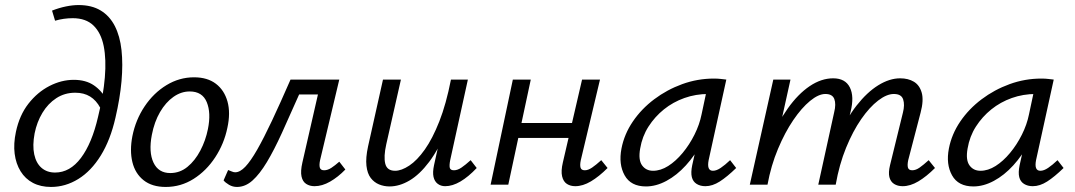

<svg xmlns="http://www.w3.org/2000/svg" viewBox="-20 -731 4254 760"><path d="M182 9Q141 9 110.5 -7Q80 -23 61.5 -53Q43 -83 38 -122.5Q33 -162 43 -209Q57 -275 92.5 -320.5Q128 -366 175.5 -390.5Q223 -415 272 -415Q320 -415 352 -393Q384 -371 401 -336L377 -304Q361 -334 336.5 -349Q312 -364 278 -364Q236 -364 203 -342.5Q170 -321 148 -284.5Q126 -248 117 -203Q108 -155 115.5 -120Q123 -85 144.5 -66.5Q166 -48 198 -48Q257 -48 300.5 -106Q344 -164 368 -268Q389 -353 395 -424.5Q401 -496 390.5 -548.5Q380 -601 350 -630Q320 -659 268 -659Q250 -659 232.5 -656.5Q215 -654 198 -649L186 -689Q214 -700 241 -705.5Q268 -711 291 -711Q343 -711 378.5 -689.5Q414 -668 434.5 -628Q455 -588 461 -532.5Q467 -477 461 -409.5Q455 -342 437 -265Q417 -177 379 -115.5Q341 -54 290 -22.5Q239 9 182 9Z M636 9Q582 9 548.5 -17.5Q515 -44 504 -89.5Q493 -135 504 -192Q517 -257 552.5 -310Q588 -363 639 -394Q690 -425 748 -425Q801 -425 834.5 -399.5Q868 -374 880.5 -329Q893 -284 880 -225Q867 -162 832 -108.5Q797 -55 746.5 -23Q696 9 636 9ZM654 -46Q692 -46 722 -70.5Q752 -95 773 -135Q794 -175 803 -220Q816 -284 798.5 -326.5Q781 -369 731 -369Q697 -369 666.5 -347.5Q636 -326 613.5 -287.5Q591 -249 581 -197Q568 -129 587.5 -87.5Q607 -46 654 -46Z M918 9Q901 9 886.5 0.5Q872 -8 865 -17L883 -58Q891 -55 898 -52Q905 -49 911 -49Q930 -49 951 -71Q972 -93 998 -138.5Q1024 -184 1056.5 -253Q1089 -322 1130 -416H1282L1269 -357H1164Q1127 -273 1096 -205Q1065 -137 1036.5 -89.5Q1008 -42 979.5 -16.5Q951 9 918 9ZM1225 6Q1206 6 1192 -3Q1178 -12 1173.5 -32.5Q1169 -53 1177 -88L1252 -416H1323L1247 -97Q1243 -78 1246 -67.5Q1249 -57 1263 -57Q1277 -57 1291.5 -66.5Q1306 -76 1323 -91L1347 -60Q1318 -30 1286.5 -12Q1255 6 1225 6Z M1522 7Q1500 7 1480.5 -1Q1461 -9 1447.5 -26.5Q1434 -44 1430.5 -75Q1427 -106 1437 -152L1496 -416H1567L1509 -160Q1498 -111 1505 -83Q1512 -55 1544 -55Q1569 -55 1600 -75.5Q1631 -96 1661.5 -139Q1692 -182 1719 -250.5Q1746 -319 1765 -416H1806Q1783 -302 1750 -221.5Q1717 -141 1679 -90.5Q1641 -40 1601 -16.5Q1561 7 1522 7ZM1742 6Q1725 6 1712.5 -3.5Q1700 -13 1696 -31Q1692 -49 1698 -77L1773 -416H1832L1762 -97Q1758 -76 1760.5 -66.5Q1763 -57 1777 -57Q1791 -57 1806.5 -67.5Q1822 -78 1843 -97L1867 -66Q1834 -31 1802.5 -12.5Q1771 6 1742 6Z M2257 6Q2238 6 2224 -3Q2210 -12 2205 -33Q2200 -54 2208 -88L2284 -416H2355L2279 -97Q2275 -78 2278 -67.5Q2281 -57 2295 -57Q2308 -57 2323.5 -67.5Q2339 -78 2360 -97L2385 -66Q2351 -32 2319 -13Q2287 6 2257 6ZM1922 0 2010 -416H2081L1992 0ZM1993 -185 2006 -244H2283L2270 -185Z M2537 7Q2477 7 2452.5 -37Q2428 -81 2440 -143Q2451 -200 2485 -250Q2519 -300 2569.5 -338Q2620 -376 2680.5 -398Q2741 -420 2806 -420Q2822 -420 2833.5 -418.5Q2845 -417 2855 -416L2785 -97Q2777 -55 2802 -55Q2816 -55 2833 -66.5Q2850 -78 2870 -97L2894 -66Q2858 -31 2829 -12.5Q2800 6 2772 6Q2752 6 2737.5 -3Q2723 -12 2718.5 -30Q2714 -48 2720 -77L2757 -243L2798 -277Q2785 -218 2758 -167Q2731 -116 2695 -76.5Q2659 -37 2618 -15Q2577 7 2537 7ZM2565 -55Q2595 -55 2625 -74Q2655 -93 2682 -125.5Q2709 -158 2729 -198Q2749 -238 2757 -278L2780 -386L2818 -356Q2810 -358 2801 -358.5Q2792 -359 2784 -359Q2734 -359 2689 -343Q2644 -327 2608 -298Q2572 -269 2547 -230Q2522 -191 2514 -143Q2506 -98 2521.5 -76.5Q2537 -55 2565 -55Z M3553 6Q3533 6 3519 -3Q3505 -12 3500.5 -30Q3496 -48 3503 -77L3554 -285Q3562 -316 3555 -337.5Q3548 -359 3518 -359Q3490 -359 3456 -333Q3422 -307 3389 -259.5Q3356 -212 3329 -146Q3302 -80 3288 0H3238Q3261 -102 3295 -181Q3329 -260 3370.5 -313Q3412 -366 3456.5 -393.5Q3501 -421 3543 -421Q3575 -421 3597.5 -407.5Q3620 -394 3628.5 -364Q3637 -334 3624 -285L3575 -97Q3571 -78 3574 -67.5Q3577 -57 3591 -57Q3605 -57 3620 -67.5Q3635 -78 3656 -97L3681 -66Q3647 -32 3615 -13Q3583 6 3553 6ZM2948 0 3041 -416H3109L3017 0ZM2973 0Q2993 -92 3025.5 -168.5Q3058 -245 3098.5 -302Q3139 -359 3185 -390Q3231 -421 3278 -421Q3326 -421 3344 -385Q3362 -349 3347 -289L3277 0H3219L3282 -287Q3290 -319 3282.5 -339Q3275 -359 3247 -359Q3220 -359 3186.5 -331.5Q3153 -304 3120 -255.5Q3087 -207 3059.5 -141.5Q3032 -76 3018 0Z M3833 7Q3773 7 3748.5 -37Q3724 -81 3736 -143Q3747 -200 3781 -250Q3815 -300 3865.5 -338Q3916 -376 3976.5 -398Q4037 -420 4102 -420Q4118 -420 4129.5 -418.5Q4141 -417 4151 -416L4081 -97Q4073 -55 4098 -55Q4112 -55 4129 -66.5Q4146 -78 4166 -97L4190 -66Q4154 -31 4125 -12.5Q4096 6 4068 6Q4048 6 4033.5 -3Q4019 -12 4014.5 -30Q4010 -48 4016 -77L4053 -243L4094 -277Q4081 -218 4054 -167Q4027 -116 3991 -76.5Q3955 -37 3914 -15Q3873 7 3833 7ZM3861 -55Q3891 -55 3921 -74Q3951 -93 3978 -125.5Q4005 -158 4025 -198Q4045 -238 4053 -278L4076 -386L4114 -356Q4106 -358 4097 -358.5Q4088 -359 4080 -359Q4030 -359 3985 -343Q3940 -327 3904 -298Q3868 -269 3843 -230Q3818 -191 3810 -143Q3802 -98 3817.5 -76.5Q3833 -55 3861 -55Z"/></svg>

Font: Ysabeau Office Medium
Style: Italic
Weight: 500
Italic angle: -12°
Designer: Christian Thalmann (Catharsis Fonts)
Version: Version 2.001;gftools[0.9.30]; featfreeze: tnum,lnum,ss02